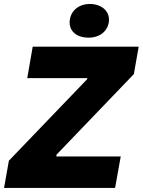

<svg xmlns="http://www.w3.org/2000/svg" viewBox="-40 -931 707 951"><path d="M-20 0H530L558 -156H239L240 -165L623 -564L647 -700H122L95 -544H392L391 -538L4 -135ZM387 -745C445 -740 491 -770 499 -821C506 -869 472 -906 415 -911C358 -915 314 -884 306 -834C298 -785 331 -749 387 -745Z"/></svg>

Font: Fixel Display 20240404 ExBold
Style: Italic
Weight: 800
Italic angle: -10°
Designer: AlfaBravo + MacPaw
Foundry: Kyrylo Tkachov, Marchela Mozhyna, Serhii Makarenko, Maria Weinstein, Zakhar Kryvoshyya
Version: Version 1.211;Glyphs 3.2 (3225)